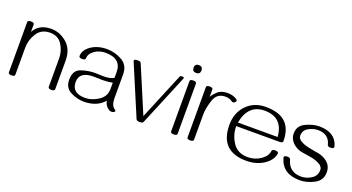

<svg xmlns="http://www.w3.org/2000/svg" viewBox="-46 -1146 3066 1673"><g transform="rotate(20 1487.0 -309.5)"><path d="M448.2 11.7Q418.5 11.7 418.5 -5.4V-268.6Q418.5 -337.9 381.3 -395.5Q344.2 -453.1 269 -453.1Q189 -453.1 148.9 -390.6Q108.9 -328.1 108.9 -255.4V-5.4Q108.9 11.7 79.1 11.7Q48.8 11.7 48.8 -5.4V-471.2Q48.8 -488.3 79.1 -488.3Q108.9 -488.3 108.9 -471.2V-402.3Q155.3 -488.3 269 -488.3Q347.7 -487.8 413.1 -431.9Q478.5 -376 478.5 -269V-5.4Q478.5 11.7 448.2 11.7Z M1005.4 11.7Q993.2 11.7 983.9 6.3Q943.4 -17.6 935.1 -65.4Q869.6 11.7 748.5 11.7Q686.5 11.7 625.2 -19.3Q564 -50.3 564 -125.5Q564 -211.9 627.2 -234.6Q690.4 -257.3 757.8 -257.3Q774.9 -257.3 794.7 -256.1Q814.5 -254.9 834.5 -254.9Q898.4 -254.9 930.2 -275.4V-328.1Q930.2 -453.1 784.2 -454.1Q727.5 -454.1 685.5 -425.8Q638.7 -393.6 638.2 -350.1Q638.2 -333 607.9 -333Q578.6 -333 578.6 -350.1Q579.1 -406.7 639.6 -447.8Q698.2 -488.3 784.2 -488.3Q858.4 -488.3 924.3 -451.2Q990.2 -414.1 990.2 -328.1V-108.4Q990.2 -39.1 1027.3 -17.1Q1035.6 -12.2 1035.6 -5.4Q1035.6 1.5 1026.4 6.8Q1016.6 11.7 1005.4 11.7ZM748.5 -22.9Q808.6 -22.9 869.4 -62.3Q930.2 -101.6 930.2 -171.4V-230.5Q888.2 -221.2 839.4 -221.2Q818.4 -221.2 796.9 -222.2Q775.4 -223.1 753.9 -223.1Q624 -223.1 624 -125.5Q624 -22.9 748.5 -22.9Z M1266.6 11.7Q1239.7 11.7 1234.4 -1L1038.1 -465.3Q1035.6 -471.7 1035.6 -472.7Q1035.6 -487.8 1066.4 -487.8Q1094.2 -487.8 1099.6 -475.6L1280.3 -47.9L1460.4 -481Q1463.4 -488.3 1480 -488.3Q1498 -488.3 1498 -479.5Q1498 -479 1496.6 -474.6L1299.8 -1Q1294.9 11.7 1266.6 11.7Z M1583.5 -558.1Q1546.9 -558.1 1546.9 -594.7Q1546.9 -631.3 1583.5 -631.3Q1620.1 -631.3 1620.1 -594.7Q1620.1 -558.1 1583.5 -558.1ZM1583.5 11.7Q1553.2 11.7 1553.2 -5.4V-471.2Q1553.2 -488.3 1583.5 -488.3Q1613.8 -488.3 1613.8 -471.2V-5.4Q1613.8 11.7 1583.5 11.7Z M1735.4 11.7Q1705.6 11.7 1705.6 -5.4V-471.2Q1705.6 -488.3 1735.4 -488.3Q1765.6 -488.3 1765.6 -471.2V-402.3Q1778.3 -427.2 1810.8 -457.8Q1843.3 -488.3 1903.3 -488.3Q1953.6 -488.3 1990.7 -463.4Q1998 -458.5 1998 -450.7Q1998 -440.4 1986.8 -433.1Q1979 -427.7 1971.7 -427.7Q1964.8 -427.7 1960.4 -431.6Q1933.6 -452.1 1895.5 -452.1Q1815.9 -452.1 1790.8 -373.8Q1765.6 -295.4 1765.6 -239.7V-5.4Q1765.6 11.7 1735.4 11.7Z M2254.9 11.7Q2010.3 11.7 2010.3 -233.9Q2010.3 -343.8 2078.6 -416Q2147 -488.3 2258.3 -488.3Q2502 -488.3 2502 -259.8Q2502 -242.7 2472.2 -242.7H2070.3Q2070.3 -159.2 2116.5 -90.8Q2162.6 -22.5 2254.9 -22.5Q2320.8 -22.5 2373.5 -58.1Q2427.2 -94.7 2432.6 -144Q2434.6 -160.2 2462.4 -160.2Q2492.7 -160.2 2492.7 -143.6Q2492.7 -127.9 2481.4 -104.5Q2463.4 -65.9 2419.9 -36.1Q2350.1 11.7 2254.9 11.7ZM2441.9 -276.9Q2428.2 -454.1 2258.3 -454.1Q2106.4 -454.1 2073.7 -276.9Z M2750.5 11.7Q2593.3 11.7 2554.2 -116.2Q2550.8 -126.5 2550.8 -128.4Q2550.8 -145.5 2580.6 -145.5Q2606.4 -145.5 2610.4 -130.9Q2637.7 -22.5 2751.5 -22.5Q2799.3 -22.5 2844.5 -50.8Q2889.6 -79.1 2889.6 -133.3Q2889.6 -169.4 2840.3 -190.9Q2806.2 -206.5 2756.8 -213.4Q2721.2 -218.8 2685.8 -225.1Q2650.4 -231.4 2619.6 -252.9Q2563 -293 2563 -355Q2563 -425.8 2628.7 -457Q2694.3 -488.3 2753.4 -488.3Q2897.9 -488.3 2933.1 -377.9Q2936.5 -364.3 2936.5 -363.8Q2936.5 -347.2 2906.2 -347.2Q2880.9 -345.7 2876.5 -362.3Q2854.5 -454.1 2753.4 -454.1Q2710 -454.1 2666.5 -429.9Q2623 -405.8 2623 -355Q2623 -320.8 2677.7 -297.9Q2710.9 -284.2 2759.8 -276.4Q2795.4 -271 2829.1 -263.9Q2862.8 -256.8 2894 -236.3Q2949.7 -200.2 2949.7 -133.3Q2949.7 -58.1 2882.6 -23.2Q2815.4 11.7 2750.5 11.7Z"/></g></svg>

Font: Gayathri Thin
Style: Regular
Weight: 100
Designer: Binoy Dominic <binoy.domenic@gmail.com>
Foundry: SMC
Version: Version 1.000